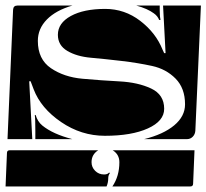

<svg xmlns="http://www.w3.org/2000/svg" viewBox="-27 -510 742 690"><path d="M0 -10 20 -475Q21 -490 35 -490H233Q174 -473 141.5 -440Q109 -407 109 -363Q109 -297 156 -265Q203 -233 269.5 -227Q336 -221 402.5 -217.5Q469 -214 516 -192Q563 -170 563 -119Q563 -75 504.5 -48.5Q446 -22 350 -22Q265 -22 192.5 -71.5Q120 -121 94 -189L83 -218H78L89 -10ZM181 -385Q181 -427 227.5 -452.5Q274 -478 351 -478Q421 -478 477 -435Q533 -392 557 -332L563 -319H568L559 -490H695L675 -40Q674 -27 665.5 -18.5Q657 -10 645 -10H491Q560 -27 599 -59.5Q638 -92 638 -135Q638 -193 604 -227.5Q570 -262 519.5 -273Q469 -284 409.5 -291Q350 -298 299.5 -302.5Q249 -307 215 -327Q181 -347 181 -385ZM98 -96 101 -97Q108 -73 125 -59Q163 -28 233 -10H100V-38Q100 -86 98 -96ZM463 -490H547V-472Q547 -450 550 -439L545 -438Q540 -452 526 -462Q503 -479 463 -490ZM-7 160 -2 40Q-2 30 8 30H326Q302 45 302 73Q302 91 315 104Q328 117 347 117Q360 117 365 110L368 112Q362 120 362 130Q362 146 356 160ZM377 160Q402 123 402 73Q402 45 378 30H672L667 150Q667 160 657 160Z"/></svg>

Font: PrimecolorB
Style: Medium
Weight: 500
Designer: gluk
Foundry: gluk
Version: Version 0.672